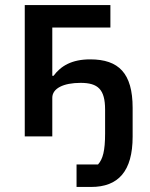

<svg xmlns="http://www.w3.org/2000/svg" viewBox="-20 -540 593 760"><path d="M283 111H368C387 90 396 57 396 -11V-106C396 -186 368 -212 299 -212C231 -212 187 -190 187 -153V0H78V-520H417V-431H187V-240H192C221 -279 264 -305 337 -305C450 -305 505 -250 505 -113V1C505 138 448 200 341 200H283Z"/></svg>

Font: Plexus Sans Medium
Style: Regular
Weight: 500
Version: Version 2.001;PS 002.001;hotconv 1.0.70;makeotf.lib2.5.58329